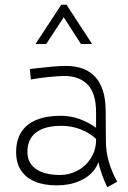

<svg xmlns="http://www.w3.org/2000/svg" viewBox="-20 -764 534 803"><path d="M428.7 19Q381.8 -78.1 381.8 -169.9V-294.9Q381.8 -373 346.9 -409.7Q312 -446.3 249 -446.3Q226.6 -446.3 185.3 -442.1Q144 -438 108.9 -431.6L105 -475.6Q164.6 -482.4 198.5 -485.4Q232.4 -488.3 255.4 -488.3Q336.9 -488.3 379.2 -441.4Q421.4 -394.5 421.9 -301.8L422.9 -170.9Q423.3 -89.4 470.2 -3.9ZM216.8 11.2Q163.1 11.2 125 -5.1Q86.9 -21.5 67.1 -52.5Q47.4 -83.5 47.4 -127.4Q47.4 -177.7 69.1 -211.7Q90.8 -245.6 132.6 -262.7Q174.3 -279.8 233.9 -279.8Q273.4 -279.8 311 -266.8Q348.6 -253.9 383.8 -228.5L385.3 -179.7Q358.4 -206.5 319.3 -222.2Q280.3 -237.8 236.3 -237.8Q167.5 -237.8 130.9 -210Q94.2 -182.1 94.7 -127Q95.2 -81.5 130.9 -56.9Q166.5 -32.2 231.9 -32.2Q270 -32.2 304.7 -50.8Q339.4 -69.3 360.6 -103.3Q381.8 -137.2 381.8 -180.2L397 -120.1Q397 -84 374.5 -54Q352.1 -23.9 311 -6.3Q270 11.2 216.8 11.2ZM236.3 -744.1H258.3L365.2 -580.1H318.4L246.6 -691.9L173.3 -580.1H128.4Z"/></svg>

Font: DavidDev Light
Style: Regular
Weight: 300
Designer: David.dev
Foundry: David.dev
Version: Version 1.001;FEAKit 1.0